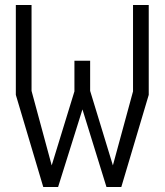

<svg xmlns="http://www.w3.org/2000/svg" viewBox="-20 -750 660 770"><path d="M43.5 -369.5V-730H106.5V-385.5L200 -40H173L278.5 -383.5V-506.5H341.5V-385.5L447 -40H420L513.5 -383.5V-730H576.5V-369.5L466.5 0H407L296.5 -357H325L213 0H153.5Z"/></svg>

Font: Monaspace Krypton Var ExLight
Style: Regular
Weight: 200
Designer: Riley Cran and the Lettermatic Team
Version: Version 1.200 (Monaspace Krypton Var)